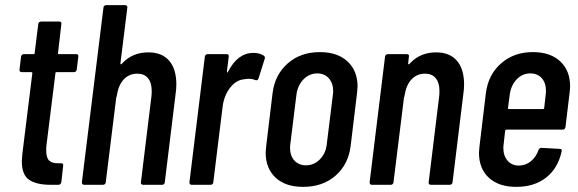

<svg xmlns="http://www.w3.org/2000/svg" viewBox="-20 -720 2252 748"><path d="M268 -439H200Q196 -439 196 -435L161 -154Q160 -147 160 -134Q160 -105 172 -94Q184 -83 209 -84H218Q228 -84 226 -74L219 -10Q218 -6 215 -3Q212 0 208 0H178Q122 0 93.5 -19.5Q65 -39 65 -92Q65 -100 67 -120L106 -435Q106 -439 102 -439H65Q60 -439 57.5 -442Q55 -445 56 -449L62 -499Q64 -509 73 -509H111Q115 -509 115 -513L129 -626Q131 -636 140 -636H211Q221 -636 219 -626L206 -513Q205 -512 206 -510.5Q207 -509 209 -509H277Q287 -509 285 -499L279 -449Q277 -439 268 -439Z M667 -391Q667 -373 664 -353L622 -10Q622 -6 619 -3Q616 0 611 0H538Q533 0 530.5 -3Q528 -6 529 -10L570 -345Q571 -352 571 -366Q571 -398 556.5 -415.5Q542 -433 515 -433Q483 -433 462 -410.5Q441 -388 435 -347Q434 -341 433 -341L392 -10Q392 -6 389 -3Q386 0 381 0H308Q299 0 299 -10L383 -690Q383 -694 386 -697Q389 -700 394 -700H467Q472 -700 474.5 -697Q477 -694 476 -690L449 -472Q449 -470 451 -469.5Q453 -469 455 -472Q495 -516 558 -516Q611 -516 639 -483.5Q667 -451 667 -391Z M1008 -503Q1014 -498 1011 -490L987 -414Q984 -405 975 -408Q963 -413 948 -413Q942 -413 930 -411Q899 -408 875.5 -377Q852 -346 847 -302L811 -10Q811 -6 808 -3Q805 0 800 0H727Q718 0 718 -10L778 -499Q780 -509 789 -509H863Q873 -509 871 -499L864 -441Q864 -438 865.5 -437.5Q867 -437 868 -440Q906 -514 967 -514Q991 -514 1008 -503Z M1015 -126Q1015 -133 1017 -151L1042 -358Q1051 -429 1101 -473Q1151 -517 1226 -517Q1295 -517 1334 -480.5Q1373 -444 1373 -383Q1373 -376 1371 -358L1346 -151Q1337 -79 1287 -35.5Q1237 8 1161 8Q1092 8 1053.5 -28Q1015 -64 1015 -126ZM1253 -158 1277 -352Q1278 -357 1278 -365Q1278 -396 1261 -415Q1244 -434 1216 -434Q1185 -434 1162.5 -411Q1140 -388 1135 -352L1111 -158Q1110 -153 1110 -144Q1110 -113 1127 -94.5Q1144 -76 1172 -76Q1203 -76 1226 -99Q1249 -122 1253 -158Z M1788 -391Q1788 -373 1785 -353L1743 -10Q1743 -6 1740 -3Q1737 0 1732 0H1659Q1654 0 1651.5 -3Q1649 -6 1650 -10L1691 -345Q1692 -352 1692 -366Q1692 -398 1677.5 -415.5Q1663 -433 1636 -433Q1604 -433 1583 -410.5Q1562 -388 1556 -347Q1555 -341 1554 -341L1513 -10Q1513 -6 1510 -3Q1507 0 1502 0H1429Q1420 0 1420 -10L1480 -499Q1482 -509 1491 -509H1565Q1575 -509 1573 -499L1570 -472Q1570 -470 1572 -469.5Q1574 -469 1576 -472Q1616 -516 1679 -516Q1732 -516 1760 -483.5Q1788 -451 1788 -391Z M2172 -215H1953Q1950 -215 1948 -211L1942 -157Q1941 -152 1941 -143Q1941 -113 1957.5 -94Q1974 -75 2001 -75Q2028 -75 2048.5 -92Q2069 -109 2078 -136Q2082 -144 2089 -144L2161 -140Q2166 -140 2167.5 -137Q2169 -134 2168 -130Q2154 -65 2108 -28.5Q2062 8 1991 8Q1923 8 1884.5 -27.5Q1846 -63 1846 -125Q1846 -132 1848 -150L1873 -358Q1882 -429 1932 -473Q1982 -517 2056 -517Q2124 -517 2162.5 -481Q2201 -445 2201 -384Q2201 -376 2199 -358L2183 -225Q2181 -215 2172 -215ZM1966 -352 1959 -299Q1959 -295 1963 -295H2095Q2097 -295 2098.5 -296Q2100 -297 2100 -299L2106 -352Q2107 -357 2107 -366Q2107 -397 2090.5 -415.5Q2074 -434 2046 -434Q2015 -434 1993 -411Q1971 -388 1966 -352Z"/></svg>

Font: Barlow Condensed Medium
Style: Italic
Weight: 500
Width: 3
Italic angle: -7°
Designer: Jeremy Tribby
Foundry: Tribby Type
Version: Version 1.408